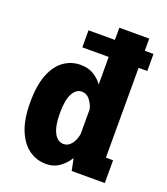

<svg xmlns="http://www.w3.org/2000/svg" viewBox="-139 -847 828 954"><g transform="rotate(20 275.0 -369.5)"><path d="M215 11Q166 11 125.8 -17Q85.5 -45 61.5 -103Q37.5 -161 37.5 -251Q37.5 -341 60.5 -398.5Q83.5 -456 122.8 -483.5Q162 -511 211 -511Q250.5 -511 279.2 -493.8Q308 -476.5 327 -450V-595.5H187.5V-685.5H327V-750H485V-685.5H531V-595.5H485V-120.5H523V0H348L335 -64Q316 -32.5 286 -10.8Q256 11 215 11ZM194.5 -251Q194.5 -182.5 213 -147.2Q231.5 -112 263 -112Q287 -112 304.2 -133.2Q321.5 -154.5 327 -187.5V-320Q319.5 -347.5 302.8 -367.8Q286 -388 261.5 -388Q231 -388 212.8 -353.8Q194.5 -319.5 194.5 -251Z"/></g></svg>

Font: Trispace SemiCondensed
Style: Bold
Weight: 700
Width: 4
Designer: Tyler Finck
Foundry: Etcetera Type Company
Version: Version 1.210; ttfautohint (v1.8.3)